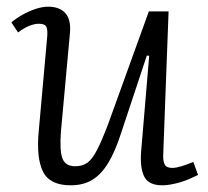

<svg xmlns="http://www.w3.org/2000/svg" viewBox="-20 -540 623 574"><path d="M14 -473Q28 -485 46.5 -495.5Q65 -506 85.5 -513Q106 -520 124 -520Q158 -520 175.5 -500.5Q193 -481 189 -440L162 -145Q158 -88 167 -65.5Q176 -43 205 -43Q226 -43 240.5 -53Q255 -63 269.5 -90.5Q284 -118 304 -171L425 -506H484L468 -79Q467 -58 472.5 -48Q478 -38 495 -38Q506 -38 522.5 -43Q539 -48 558 -56L572 -17Q562 -12 548.5 -6Q535 0 520 4.5Q505 9 491 11.5Q477 14 465 14Q424 14 411 -12.5Q398 -39 402 -88L426 -373L419 -374L342 -142Q325 -89 304.5 -54.5Q284 -20 257 -3Q230 14 191 14Q129 14 108.5 -27Q88 -68 96 -150L121 -429Q123 -451 118.5 -460Q114 -469 96 -469Q83 -469 67 -462.5Q51 -456 34 -443Z"/></svg>

Font: Literata 18pt Light
Style: Italic
Weight: 300
Italic angle: -2°
Designer: Latin by Veronika Burian and Jose Scaglione. Greek by Irene Vlachou. Cyrillic by Vera Evstafieva
Foundry: TypeTogether
Version: Version 3.103;gftools[0.9.29]